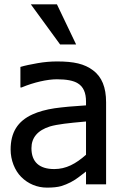

<svg xmlns="http://www.w3.org/2000/svg" viewBox="-20 -838 565 873"><path d="M238.8 -818.4H120.1L253.4 -635.7H326.2ZM371.1 0H462.4V-373C462.4 -441.4 442.9 -488.3 403.3 -518.1C363.8 -547.9 315.9 -558.6 239.3 -558.6C211.4 -558.6 181.6 -556.2 150.9 -550.8C120.1 -545.4 93.8 -540 72.8 -533.7V-440.4H78.1C134.3 -463.9 195.3 -477.5 238.8 -477.5C283.2 -477.5 314.9 -471.2 334 -459C358.9 -443.8 371.1 -416.5 371.1 -376.5V-358.9C314 -355.5 266.6 -351.1 228 -345.7C189.5 -339.8 155.8 -330.6 127.9 -317.9C59.6 -287.1 28.3 -234.9 28.3 -158.2C28.3 -109.9 46.9 -63 76.7 -33.2C107.9 -2 148.9 15.1 193.8 15.1C220.7 15.1 242.2 12.7 257.8 8.3C288.6 -1 316.4 -15.6 341.3 -35.2C352.5 -43.9 362.3 -51.8 371.1 -58.1ZM371.1 -134.3C324.7 -93.3 280.8 -69.3 226.6 -69.3C158.7 -69.3 123 -101.6 123 -164.1C123 -212.4 151.4 -245.6 207.5 -263.2C240.7 -272.9 294.4 -278.8 361.3 -284.7L371.1 -285.6Z"/></svg>

Font: SG Kara Light
Style: Regular
Weight: 400
Designer: Damoon Khanjanzadeh
Version: Version 1.000